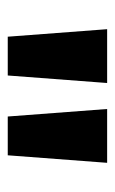

<svg xmlns="http://www.w3.org/2000/svg" viewBox="80 -834 298 498"><g transform="rotate(90 229.0 -585.0)"><path d="M195.3 -713.9 175.8 -456.1H75.2L55.7 -713.9ZM402.3 -713.9 382.8 -456.1H282.2L262.7 -713.9Z"/></g></svg>

Font: Open Sans SemiCondensed
Style: Bold
Weight: 700
Width: 4
Designer: Monotype Design Team
Foundry: Monotype Imaging Inc.
Version: Version 3.003